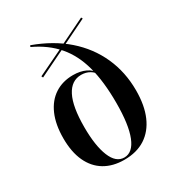

<svg xmlns="http://www.w3.org/2000/svg" viewBox="-157 -731 776 842"><g transform="rotate(-30 231.0 -310.0)"><path d="M228.2 11.3Q170.2 11.3 128.6 -13.7Q87.1 -38.7 64.9 -86.7Q42.7 -134.7 42.7 -204Q42.7 -273.4 64.1 -322.6Q85.5 -371.8 125 -397.6Q164.5 -423.4 217.7 -423.4Q254 -423.4 281 -410.5Q308.1 -397.6 317.7 -375V-366.1Q311.3 -383.9 292.3 -395.2Q273.4 -406.5 249.2 -406.5Q199.2 -406.5 173 -355.2Q146.8 -304 146.8 -200.8Q146.8 -106.5 169 -52Q191.1 2.4 233.1 2.4Q275.8 2.4 298.8 -55.2Q321.8 -112.9 321.8 -223.4Q321.8 -330.6 301.2 -407.3Q280.6 -483.9 235.5 -536.7Q190.3 -589.5 117.7 -623.4L121 -630.6Q218.5 -595.2 285.9 -536.3Q353.2 -477.4 388.7 -398.8Q424.2 -320.2 424.2 -227.4Q424.2 -151.6 401.2 -98.4Q378.2 -45.2 334.7 -16.9Q291.1 11.3 228.2 11.3ZM99.2 -479.8 95.2 -487.9 237.9 -556.5 241.9 -549.2ZM243.5 -550.8 239.5 -558.1 375 -624.2 379 -616.9Z"/></g></svg>

Font: Playfair 144pt SemiCondensed SemiBold
Style: Regular
Weight: 600
Width: 4
Designer: Claus Eggers Sørensen
Foundry: Claus Eggers Sørensen
Version: Version 2.203